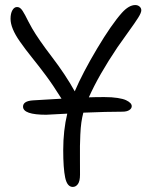

<svg xmlns="http://www.w3.org/2000/svg" viewBox="-20 -693 592 765"><path d="M270 51.8Q247.6 51.8 239.7 14.6Q231.9 -22.5 231.9 -95.2Q231.9 -173.3 248 -240.2Q167 -235.8 164.1 -235.8Q71.8 -235.8 71.8 -268.1Q71.8 -290 109.9 -293Q122.6 -293.9 161.9 -296.1Q201.2 -298.3 225.1 -299.8Q190.9 -354.5 163.3 -391.6Q135.7 -428.7 108.6 -462.2Q81.5 -495.6 59.1 -527.8Q22 -580.6 22 -618.2Q22 -639.2 29.3 -652.1Q36.6 -665 47.9 -665Q54.2 -665 59.3 -661.6Q64.5 -658.2 70.1 -649.7Q75.7 -641.1 80.1 -632.6Q84.5 -624 92.5 -608.4Q100.6 -592.8 107.9 -580.1Q133.3 -536.1 187.3 -465.6Q241.2 -395 277.8 -329.1Q309.6 -403.3 366.9 -499.5Q424.3 -595.7 465.8 -642.1Q493.7 -672.9 519 -672.9Q528.8 -672.9 535.9 -667Q543 -661.1 543 -651.9Q543 -642.1 530.5 -622.3Q518.1 -602.5 490.5 -564.5Q462.9 -526.4 448.2 -504.9Q373 -393.1 334 -305.2Q357.9 -306.2 396 -306.2Q426.3 -306.2 448.5 -302.7Q470.7 -299.3 482.4 -293.7Q494.1 -288.1 499.5 -282.2Q504.9 -276.4 504.9 -270Q504.9 -260.7 495.1 -254.4Q485.4 -248 467.8 -248Q405.8 -248 312 -244.1Q307.1 -225.1 304.2 -205.1Q301.3 -185.1 300 -156Q298.8 -127 298.6 -111.3Q298.3 -95.7 298.6 -53.5Q298.8 -11.2 298.8 2.9Q298.8 28.8 290.5 40.3Q282.2 51.8 270 51.8Z"/></svg>

Font: Shantell Sans Bouncy
Style: Regular
Weight: 300
Designer: Stephen Nixon, Anya Danilova, Shantell Martin
Foundry: Arrow Type
Version: Version 1.006;[9816181b4]